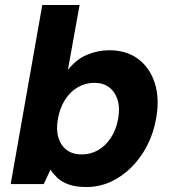

<svg xmlns="http://www.w3.org/2000/svg" viewBox="-20 -740 701 772"><path d="M327 12Q284 12 255.5 1.5Q227 -9 210 -25.5Q193 -42 183 -58L156 0H23L150 -720H300L253 -459Q286 -501 329.5 -519.5Q373 -538 419 -538Q489 -538 536 -502.5Q583 -467 602.5 -405.5Q622 -344 608 -265Q598 -206 572 -155.5Q546 -105 508.5 -67.5Q471 -30 425 -9Q379 12 327 12ZM309 -119Q344 -119 374 -136Q404 -153 425.5 -185.5Q447 -218 455 -262Q463 -307 452.5 -339.5Q442 -372 418 -389.5Q394 -407 360 -407Q324 -407 293.5 -389.5Q263 -372 242 -339.5Q221 -307 213 -263Q205 -218 215 -186Q225 -154 249 -136.5Q273 -119 309 -119Z"/></svg>

Font: DM Sans 9pt Black
Style: Italic
Weight: 900
Italic angle: -10°
Version: Version 4.004;gftools[0.9.30]